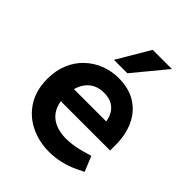

<svg xmlns="http://www.w3.org/2000/svg" viewBox="-210 -863 991 991"><g transform="rotate(45 285.5 -367.5)"><path d="M318 8Q244 8 182 -22Q120 -52 82.5 -110.5Q45 -169 45 -253Q45 -313 65 -361.5Q85 -410 121 -444.5Q157 -479 203.5 -497.5Q250 -516 303 -516Q379 -516 431 -483Q483 -450 509.5 -392Q536 -334 536 -260V-220H176Q183 -179 204 -153Q225 -127 258 -114.5Q291 -102 332 -102Q358 -102 386 -106.5Q414 -111 442 -119L487 -132L521 -49L482 -30Q442 -11 400 -1.5Q358 8 318 8ZM180 -312H416Q408 -358 380 -383.5Q352 -409 303 -409Q271 -409 246.5 -397.5Q222 -386 205 -364Q188 -342 180 -312ZM219 -565 324 -743H464L317 -565Z"/></g></svg>

Font: REM Medium
Style: Regular
Weight: 500
Designer: Octavio Pardo
Foundry: Ashler Design
Version: Version 1.005;gftools[0.9.28]